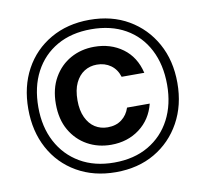

<svg xmlns="http://www.w3.org/2000/svg" viewBox="-79 -793 946 884"><g transform="rotate(-10 394.0 -351.0)"><path d="M394 5Q291 5 212 -40.5Q133 -86 89.5 -166.5Q46 -247 46 -351Q46 -456 89.5 -536Q133 -616 212 -661.5Q291 -707 394 -707Q498 -707 576 -661.5Q654 -616 698.5 -536Q743 -456 743 -351Q743 -247 698.5 -166.5Q654 -86 576 -40.5Q498 5 394 5ZM394 -123Q333 -123 283.5 -150.5Q234 -178 204.5 -229Q175 -280 175 -352Q175 -423 204.5 -474.5Q234 -526 283.5 -553.5Q333 -581 394 -581Q471 -581 527 -540Q583 -499 601 -423H495Q484 -459 456.5 -478.5Q429 -498 392 -498Q359 -498 333 -481.5Q307 -465 291.5 -432.5Q276 -400 276 -351Q276 -304 291.5 -271Q307 -238 333 -221.5Q359 -205 392 -205Q431 -205 457.5 -225Q484 -245 495 -279H601Q583 -207 527 -165Q471 -123 394 -123ZM394 -40Q487 -40 554.5 -79.5Q622 -119 658.5 -189Q695 -259 695 -351Q695 -445 658.5 -515.5Q622 -586 554.5 -624.5Q487 -663 394 -663Q302 -663 234.5 -624.5Q167 -586 130 -516Q93 -446 93 -351Q93 -259 130 -189Q167 -119 234.5 -79.5Q302 -40 394 -40Z"/></g></svg>

Font: DM Sans 24pt SemiBold
Style: Regular
Weight: 600
Designer: Colophon Foundry, Jonny Pinhorn
Foundry: Colophon Foundry
Version: Version 4.004;gftools[0.9.30]